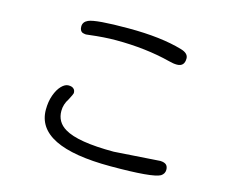

<svg xmlns="http://www.w3.org/2000/svg" viewBox="-101 -840 1202 1006"><g transform="rotate(15 500.0 -336.5)"><path d="M262.7 -680.7Q236.3 -668.9 236.3 -643.6Q236.3 -621.1 251 -613.3Q258.8 -610.4 270.5 -609.4L288.1 -611.3Q367.2 -621.1 431.6 -621.1Q592.8 -621.1 727.5 -586.9Q752 -580.1 771.5 -580.1Q812.5 -580.1 812.5 -624Q812.5 -652.3 771.5 -664.1Q656.2 -698.2 479 -698.2Q301.8 -698.2 262.7 -680.7ZM861.3 -33.2Q861.3 -50.8 851.6 -60.1Q841.8 -69.3 819.3 -70.3L570.3 -53.7Q375 -53.7 302.7 -97.7Q250 -128.9 250 -189.5Q250 -225.6 271.5 -257.8Q288.1 -289.1 289.1 -295.9Q289.1 -311.5 281.2 -318.4Q272.5 -328.1 252 -328.1Q233.4 -328.1 214.4 -308.6Q195.3 -289.1 182.6 -253.9Q169.9 -218.8 169.9 -174.8Q169.9 24.4 574.2 24.4Q800.8 24.4 841.8 1Q861.3 -11.7 861.3 -33.2Z"/></g></svg>

Font: FakePearl
Style: Light
Weight: 350
Version: Version 1.2